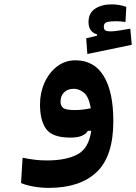

<svg xmlns="http://www.w3.org/2000/svg" viewBox="-20 -638 634 895"><path d="M208 237.8Q173.3 237.8 138.4 231.9Q103.5 226.1 78.1 215.3L85.4 97.2Q114.3 103 140.4 106.4Q166.5 109.9 199.2 109.9Q288.1 109.9 341.1 81.8Q394 53.7 405.3 -28.3H389.6Q381.3 -13.7 361.8 -5.1Q342.3 3.4 307.1 3.4Q225.6 3.4 196 -35.6Q166.5 -74.7 166.5 -151.4Q166.5 -205.6 187.5 -252.4Q208.5 -299.3 245.8 -328.1Q283.2 -356.9 332 -356.9Q418.5 -356.9 463.4 -283.7Q508.3 -210.4 508.3 -73.2Q508.3 90.8 430.4 164.3Q352.5 237.8 208 237.8ZM403.3 -133.3Q394 -187 371.6 -205.6Q349.1 -224.1 324.7 -224.1Q294.9 -224.1 278.6 -207.3Q262.2 -190.4 262.2 -164.6Q262.2 -145 274.4 -135Q286.6 -125 328.6 -125Q349.1 -125 366.7 -127.2Q384.3 -129.4 403.3 -133.3ZM387.2 -386.2 381.8 -459.5 432.6 -471.7V-477.5Q392.6 -489.7 392.6 -535.2Q392.6 -577.1 423.3 -597.4Q454.1 -617.7 502 -617.7Q519 -617.7 537.8 -614.3Q556.6 -610.8 568.8 -606L564.9 -535.6Q538.6 -539.1 519 -539.1Q490.7 -539.1 477.3 -534.4Q463.9 -529.8 463.9 -514.2Q463.9 -500.5 471.4 -496.1Q479 -491.7 495.1 -491.7Q510.7 -491.7 538.1 -496.1Q565.4 -500.5 587.4 -504.4L594.2 -429.2Z"/></svg>

Font: Cascadia Code NF
Style: Bold
Weight: 700
Monospace: yes
Designer: Aaron Bell
Foundry: Saja Typeworks
Version: Version 2404.023; ttfautohint (v1.8.4)